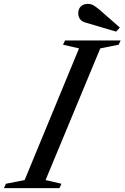

<svg xmlns="http://www.w3.org/2000/svg" viewBox="-86 -970 642 990"><path d="M-65.5 0 -55.5 -22.5 41 -41.5 321.5 -720.5 239 -739.5 249.5 -761.5H536L526 -739.5L431 -720.5L149 -41.5L231 -22.5L220.5 0ZM512.5 -807 353.5 -854Q335.5 -859 326.5 -871.8Q317.5 -884.5 317.5 -902Q317.5 -924 331 -937Q344.5 -950 367 -950Q384 -950 397.8 -941.5Q411.5 -933 428.5 -918.5L532 -828Z"/></svg>

Font: Libre Caslon Text
Style: Italic
Weight: 400
Italic angle: -22.583°
Designer: Pablo Impallari, Rodrigo Fuenzalida, Katja Schimmel
Foundry: Pablo Impallari, Rodrigo Fuenzalida
Version: Version 2.000